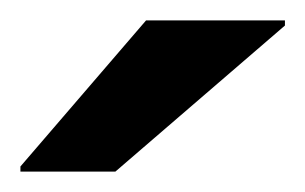

<svg xmlns="http://www.w3.org/2000/svg" viewBox="-20 -749 299 188"><path d="M0 -581V-586L123 -729H259V-724L93 -581Z"/></svg>

Font: Saira Expanded SemiBold
Style: Regular
Weight: 600
Width: 7
Designer: Hector Gatti with collaboration of the Omnibus-Type team
Foundry: Omnibus-Type
Version: Version 1.100; ttfautohint (v1.8.3)